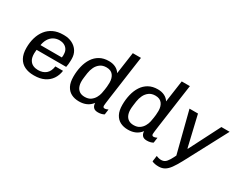

<svg xmlns="http://www.w3.org/2000/svg" viewBox="-93 -1287 2586 2039"><g transform="rotate(30 1200.0 -267.0)"><path d="M276 10Q215 10 167.5 -12.5Q120 -35 93.5 -83Q67 -131 67 -205Q67 -273 84 -330Q101 -387 134.5 -430Q168 -473 218.5 -497Q269 -521 336 -521H348Q404 -521 448.5 -498.5Q493 -476 518 -436Q543 -396 543 -342Q543 -332 542.5 -314.5Q542 -297 540 -277Q538 -257 534 -240H129L177 -274Q173 -250 170.5 -230.5Q168 -211 168 -194Q168 -143 185.5 -114Q203 -85 230.5 -73Q258 -61 290 -61Q349 -61 386 -92Q423 -123 432 -187H526Q518 -128 487.5 -83.5Q457 -39 406 -14.5Q355 10 284 10ZM180 -290 138 -304H444Q447 -320 446.5 -327.5Q446 -335 446 -342Q446 -378 430.5 -402Q415 -426 389.5 -438Q364 -450 334 -450Q294 -450 261.5 -432Q229 -414 208 -378.5Q187 -343 180 -290Z M834 10Q779 10 738.5 -11Q698 -32 675 -76Q652 -120 652 -190Q652 -257 666.5 -317Q681 -377 711 -423Q741 -469 787.5 -495Q834 -521 898 -521Q946 -521 981.5 -503Q1017 -485 1036 -453L1074 -720H1174Q1162 -636 1151 -558Q1140 -480 1130.5 -411Q1121 -342 1113 -285Q1105 -228 1099 -185.5Q1093 -143 1090 -117Q1087 -91 1087 -84Q1087 -73 1092 -67Q1097 -61 1107 -61Q1117 -61 1128.5 -64.5Q1140 -68 1150 -73L1141 -8Q1110 10 1066 10Q1027 10 1009.5 -10.5Q992 -31 992 -63Q963 -25 923.5 -7.5Q884 10 834 10ZM862 -62Q906 -62 934 -81.5Q962 -101 978.5 -130Q995 -159 1001 -188Q1012 -245 1014.5 -275.5Q1017 -306 1017 -325Q1017 -381 990.5 -415.5Q964 -450 909 -450Q863 -450 832.5 -427.5Q802 -405 785 -370Q768 -335 762 -294Q758 -262 755 -242Q752 -222 751.5 -209.5Q751 -197 751 -188Q751 -151 763 -122.5Q775 -94 799.5 -78Q824 -62 862 -62Z M1434 10Q1379 10 1338.5 -11Q1298 -32 1275 -76Q1252 -120 1252 -190Q1252 -257 1266.5 -317Q1281 -377 1311 -423Q1341 -469 1387.5 -495Q1434 -521 1498 -521Q1546 -521 1581.5 -503Q1617 -485 1636 -453L1674 -720H1774Q1762 -636 1751 -558Q1740 -480 1730.5 -411Q1721 -342 1713 -285Q1705 -228 1699 -185.5Q1693 -143 1690 -117Q1687 -91 1687 -84Q1687 -73 1692 -67Q1697 -61 1707 -61Q1717 -61 1728.5 -64.5Q1740 -68 1750 -73L1741 -8Q1710 10 1666 10Q1627 10 1609.5 -10.5Q1592 -31 1592 -63Q1563 -25 1523.5 -7.5Q1484 10 1434 10ZM1462 -62Q1506 -62 1534 -81.5Q1562 -101 1578.5 -130Q1595 -159 1601 -188Q1612 -245 1614.5 -275.5Q1617 -306 1617 -325Q1617 -381 1590.5 -415.5Q1564 -450 1509 -450Q1463 -450 1432.5 -427.5Q1402 -405 1385 -370Q1368 -335 1362 -294Q1358 -262 1355 -242Q1352 -222 1351.5 -209.5Q1351 -197 1351 -188Q1351 -151 1363 -122.5Q1375 -94 1399.5 -78Q1424 -62 1462 -62Z M1912 186Q1886 186 1865.5 182Q1845 178 1830 170L1840 98Q1850 103 1866.5 107.5Q1883 112 1899 112Q1927 112 1946 99Q1965 86 1985 53Q2005 20 2033 -40L2029 33L1890 -511H1994L2083 -133H2088L2281 -511H2382L2107 7Q2073 70 2044.5 109.5Q2016 149 1985 167.5Q1954 186 1912 186Z"/></g></svg>

Font: Chivo Mono
Style: Italic
Weight: 400
Italic angle: -8.05°
Monospace: yes
Version: Version 1.008